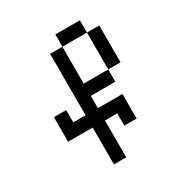

<svg xmlns="http://www.w3.org/2000/svg" viewBox="-150 -735 800 846"><g transform="rotate(-30 250.0 -312.5)"><path d="M187.5 -187.5V0H250V-187.5H312.5V-125H375Q375 -125 375 -250H250V-312.5H375V-375H250V-562.5H187.5V-250H125V-312.5H62.5Q62.5 -312.5 62.5 -187.5ZM375 -375H437.5V-562.5H375ZM250 -562.5H375V-625H250Z"/></g></svg>

Font: UnifontExMono
Style: Regular
Weight: 500
Version: Version 15.0.06